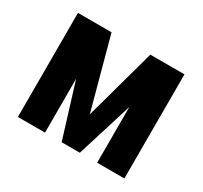

<svg xmlns="http://www.w3.org/2000/svg" viewBox="-115 -686 894 844"><g transform="rotate(30 332.0 -264.0)"><path d="M327.1 -168 426.3 -528.3H599.6V0H461.4V-282.7L373.5 0H281.2L196.8 -273.4V0H59.1V-528.3H229.5Z"/></g></svg>

Font: Roboto Condensed
Style: Bold
Weight: 700
Designer: Google
Version: Version 2.134; 2016